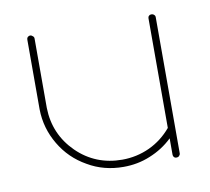

<svg xmlns="http://www.w3.org/2000/svg" viewBox="-50 -406 504 461"><g transform="rotate(-10 201.5 -175.0)"><path d="M50.3 -349.6C47.9 -349.6 45.9 -348.6 44.4 -347.2C42.5 -345.2 42 -343.3 42 -340.8V-171.4V-170.9C42.5 -139.6 50.8 -111.3 66.4 -85C82 -58.6 103 -38.1 129.9 -22.9C156.2 -7.3 185.5 0 216.8 0C239.3 0 261.2 -3.9 282.2 -12.7C302.7 -21 321.3 -32.7 337.4 -48.3V-8.8C337.4 -6.3 337.9 -4.4 339.8 -2.4C341.3 -0.5 343.3 0 345.7 0C348.1 0 350.1 -0.5 352.1 -2.4C354 -4.4 355 -6.3 355 -8.8V-69.8V-70.3V-71.3V-340.8C355 -343.3 354 -345.2 352.1 -346.7C350.1 -348.6 348.1 -349.1 345.7 -349.1C343.3 -349.1 341.3 -348.6 339.8 -346.7C337.9 -345.2 337.4 -343.3 337.4 -340.8V-73.7C322.8 -56.2 304.7 -42 283.7 -32.2C262.7 -22.5 240.2 -17.6 216.8 -17.6C173.8 -17.6 136.7 -32.2 106.4 -62C76.2 -91.8 60.5 -128.4 59.6 -171.4V-340.8C59.6 -343.3 58.6 -345.2 56.6 -346.7C54.7 -348.6 52.7 -349.6 50.3 -349.6Z"/></g></svg>

Font: Mill
Style: Thin
Weight: 100
Version: Version 001.000